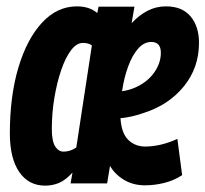

<svg xmlns="http://www.w3.org/2000/svg" viewBox="-20 -574 646 604"><path d="M122 10Q70 10 40.5 -33Q11 -76 11 -154Q11 -272 38 -362Q65 -452 112.5 -503Q160 -554 222 -554Q241 -554 257 -549Q273 -544 286 -533L290 -553H403L394 -501Q417 -526 444 -540Q471 -554 502 -554Q553 -554 579.5 -522.5Q606 -491 606 -439Q606 -361 558.5 -302.5Q511 -244 433 -219Q397 -206 359 -202Q362 -155 383.5 -134Q405 -113 437 -113Q459 -113 484 -118.5Q509 -124 538 -137L553 -23Q527 -6 496.5 1.5Q466 9 436 9Q399 9 370.5 -8Q342 -25 326 -52L317 3H202L208 -31Q186 -7 165.5 1.5Q145 10 122 10ZM456 -442Q433 -442 414.5 -421Q396 -400 383 -364.5Q370 -329 364 -287Q385 -290 404 -298Q443 -315 464.5 -345Q486 -375 486 -408Q486 -442 456 -442ZM180 -97Q201 -97 220 -110L269 -431Q259 -439 241 -439Q221 -439 203.5 -416Q186 -393 172.5 -353.5Q159 -314 151 -266Q143 -218 143 -168Q143 -130 153.5 -113.5Q164 -97 180 -97Z"/></svg>

Font: Georama Condensed
Style: Bold Italic
Weight: 700
Width: 3
Italic angle: -9°
Designer: Jean-Baptiste Levee
Foundry: Production Type
Version: Version 1.000